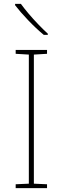

<svg xmlns="http://www.w3.org/2000/svg" viewBox="-20 -972 323 992"><path d="M223 0H61V-20L129 -23V-690L61 -694V-714H223V-694L155 -690V-23L223 -20ZM88 -952Q103 -931 127 -902.5Q151 -874 178 -846Q205 -818 227 -798V-792H206Q166 -825 125 -868Q84 -911 58 -945V-952Z"/></svg>

Font: Noto Sans Devanagari Thin
Style: Regular
Weight: 100
Designer: Jelle Bosma - Monotype Design Team
Foundry: Monotype Imaging Inc.
Version: Version 2.004; ttfautohint (v1.8.4.7-5d5b)